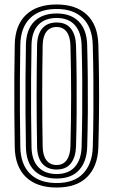

<svg xmlns="http://www.w3.org/2000/svg" viewBox="-20 -829 507 858"><path d="M233 9Q144.6 9 96.1 -37.5Q47.7 -84 45.9 -170.5Q44.6 -244.1 44.1 -322.9Q43.5 -401.7 44 -479.9Q44.5 -558.2 45.9 -630.2Q47.7 -716.4 96.2 -762.7Q144.8 -809 233 -809Q319.2 -809 368 -763.5Q416.8 -717.9 419.4 -630.7Q421.8 -548.2 422.5 -471.7Q423.2 -395.1 422.4 -320.7Q421.6 -246.3 419.4 -169.5Q416.8 -85.7 369.7 -38.3Q322.5 9 233 9ZM233 -11.1Q311.5 -11.1 351.9 -54.1Q392.4 -97.2 394.6 -171.4Q396.9 -248.2 397.4 -325.3Q398 -402.3 397.3 -478.7Q396.7 -555.1 394.4 -630.1Q392.2 -706.2 350.5 -747.5Q308.8 -788.9 233 -788.9Q156.2 -788.9 114.3 -747.5Q72.4 -706.2 70.8 -629.5Q69.5 -555.4 69 -478.5Q68.5 -401.6 69 -324.2Q69.5 -246.8 70.8 -171.1Q72.4 -94.2 114.4 -52.6Q156.4 -11.1 233 -11.1ZM233 -31.2Q169.2 -31.2 133.2 -67Q97.2 -102.8 95.8 -171.6Q94.4 -250.6 93.9 -327.7Q93.5 -404.7 94 -480.1Q94.4 -555.6 95.8 -629Q97.2 -697.2 133.1 -733Q169.1 -768.8 233 -768.8Q296.8 -768.8 332.1 -732.7Q367.4 -696.6 369.5 -629.3Q371.5 -556.7 372.2 -481.8Q373 -407 372.5 -329.7Q371.9 -252.4 369.7 -172.3Q367.6 -106.9 333.5 -69.1Q299.4 -31.2 233 -31.2ZM233 -51.3Q286.1 -51.3 314.5 -83.2Q342.9 -115.1 344.7 -173.2Q346.7 -247.5 347.4 -324Q348.1 -400.5 347.5 -477.1Q346.9 -553.6 344.7 -627.4Q343 -684.4 314.8 -716.5Q286.5 -748.7 233 -748.7Q180.2 -748.7 151.1 -717.7Q122 -686.8 120.8 -628.5Q119.4 -551.8 118.9 -475.6Q118.4 -399.5 118.9 -323.7Q119.4 -247.9 120.8 -172.1Q122 -112.5 151.6 -81.9Q181.2 -51.3 233 -51.3ZM233 -71.5Q191.8 -71.5 169.3 -97.7Q146.8 -123.9 145.7 -172.7Q144.8 -230.7 144.2 -288Q143.6 -345.2 143.6 -402Q143.6 -458.7 144.2 -515.2Q144.8 -571.6 145.7 -627.9Q146.8 -676.4 169.4 -702.5Q192 -728.5 233 -728.5Q275.6 -728.5 297 -700.9Q318.3 -673.2 319.7 -626.6Q321.8 -553.7 322.4 -477.1Q323.1 -400.6 322.5 -324Q321.9 -247.5 319.7 -174.1Q318.3 -127.2 296.9 -99.3Q275.5 -71.5 233 -71.5ZM233 -91.6Q262 -91.6 277.8 -113.3Q293.5 -135 294.8 -175Q296.2 -231.1 297 -287.4Q297.8 -343.8 297.9 -400.3Q297.9 -456.8 297.1 -513.3Q296.3 -569.7 294.8 -625.8Q293.5 -666.3 277.5 -687.3Q261.4 -708.4 233 -708.4Q203.8 -708.4 187.7 -687.6Q171.5 -666.8 170.7 -627.5Q169.7 -568.2 169.1 -510.6Q168.6 -453 168.6 -396.6Q168.6 -340.2 169.1 -284.4Q169.7 -228.7 170.7 -173.1Q171.5 -134 187.6 -112.8Q203.6 -91.6 233 -91.6Z"/></svg>

Font: Big Shoulders Inline Thin
Style: Regular
Weight: 100
Designer: Patric King
Foundry: XO Type Co
Version: Version 2.002